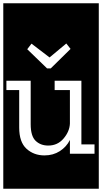

<svg xmlns="http://www.w3.org/2000/svg" viewBox="-32 -937 622 1170"><path d="M-12 213V-917H570V213ZM277 -520 398 -639 372 -672 270 -587 160 -671 134 -637 255 -520ZM394 0H544V-57H464V-445H301V-388H394V-184Q392 -136 355.5 -93Q319 -50 262 -50Q215 -50 185 -79Q155 -108 155 -180V-445H7V-388H85V-160Q85 -71 129.5 -30.5Q174 10 239 10Q292 10 332.5 -16Q373 -42 394 -84Z"/></svg>

Font: Zilla Slab Highlight Regular
Style: Regular
Weight: 400
Designer: Typotheque Type Foundry
Foundry: Typotheque type foundry
Version: Version 1.1; 2017; ttfautohint (v1.6)